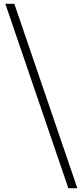

<svg xmlns="http://www.w3.org/2000/svg" viewBox="-20 -806 434 1003"><path d="M337 177H384L55 -786H8Z"/></svg>

Font: Noto Sans CJK KR Light
Style: Regular
Weight: 300
Designer: Ryoko NISHIZUKA (kana & ideographs); Paul D. Hunt (Latin, Greek & Cyrillic); Wenlong ZHANG (bopomofo); Sandoll Communica
Foundry: Adobe Systems Incorporated
Version: Version 1.004;PS 1.004;hotconv 1.0.82;makeotf.lib2.5.63406